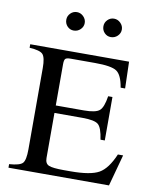

<svg xmlns="http://www.w3.org/2000/svg" viewBox="-94 -943 817 1014"><g transform="rotate(10 314.5 -436.0)"><path d="M434 -773Q414 -773 400 -787.5Q386 -802 386 -823Q386 -843 400.5 -857.5Q415 -872 435 -872Q455 -872 470 -857Q485 -842 485 -822Q485 -802 470 -787.5Q455 -773 434 -773ZM235 -773Q215 -773 201 -787.5Q187 -802 187 -823Q187 -843 201.5 -857.5Q216 -872 236 -872Q256 -872 271 -857Q286 -842 286 -822Q286 -802 271 -787.5Q256 -773 235 -773ZM607 -169 561 0H22V-19Q79 -23 94 -39.5Q109 -56 109 -114V-550Q109 -606 93.5 -623Q78 -640 22 -643V-662H552L556 -519H532Q521 -586 492.5 -605Q464 -624 377 -624H246Q224 -624 217.5 -617.5Q211 -611 211 -588V-367H362Q425 -367 445.5 -385Q466 -403 475 -463H498V-230H475Q466 -293 446 -310Q426 -327 362 -327H211V-85Q211 -55 232 -46.5Q253 -38 312 -38H348Q455 -38 500 -63.5Q545 -89 579 -169Z"/></g></svg>

Font: STIX
Style: Regular
Weight: 400
Designer: MicroPress Inc., with final additions and corrections provided by Coen Hoffman, Elsevier (retired)
Version: Version 1.1.1